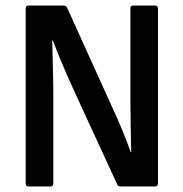

<svg xmlns="http://www.w3.org/2000/svg" viewBox="-20 -675 664 695"><path d="M83 0Q73 0 73 -11V-644Q73 -655 83 -655H210Q220 -655 223 -647L382 -296Q406 -245 423 -203Q440 -161 453 -125H455Q454 -166 453 -220Q452 -274 452 -315V-644Q452 -655 462 -655H541Q552 -655 552 -644V-11Q552 0 541 0H417Q407 0 404 -8L246 -351Q204 -443 171 -529H169Q170 -479 171.5 -428Q173 -377 173 -327V-11Q173 0 162 0Z"/></svg>

Font: Sofia Sans Extra Cond
Style: Bold
Weight: 700
Width: 1
Designer: Botio Nikoltchev, Ani Petrova
Foundry: lettersoup
Version: Version 4.100; ttfautohint (v1.8.3)